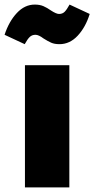

<svg xmlns="http://www.w3.org/2000/svg" viewBox="-76 -819 412 839"><path d="M227 -534V0H33V-534ZM114 -651Q93 -667 79 -667Q64 -667 54 -657.5Q44 -648 32 -626L-56 -667Q-37 -725 -2.5 -762Q32 -799 76 -799Q98 -799 114 -792Q130 -785 147 -773Q170 -758 182 -758Q197 -758 206.5 -767.5Q216 -777 228 -799L316 -758Q298 -700 263.5 -663Q229 -626 184 -626Q162 -626 147.5 -632.5Q133 -639 114 -651Z"/></svg>

Font: Fira Sans Condensed Black
Style: Regular
Weight: 900
Width: 3
Designer: Carrois Corporate & Edenspiekermann AG
Foundry: Carrois Corporate GbR & Edenspiekermann AG
Version: Version 4.203